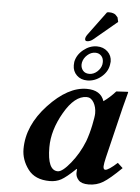

<svg xmlns="http://www.w3.org/2000/svg" viewBox="-57 -861 670 916"><g transform="rotate(5 278.5 -403.5)"><path d="M373 -194.8Q386.2 -231 395 -273.4Q403.8 -315.9 403.8 -331.1Q403.8 -360.8 390.9 -382.8Q377.9 -404.8 356.9 -404.8Q299.8 -404.8 250 -318.8Q200.2 -232.9 200.2 -150.9Q200.2 -40 250 -40Q272 -40 310.5 -87.4Q349.1 -134.8 373 -194.8ZM339.8 -39.1Q339.8 -52.2 340.8 -58.1L338.9 -59.1Q293.9 -16.1 270 -3.2Q246.1 9.8 215.8 9.8Q145 9.8 111.6 -35.2Q78.1 -80.1 78.1 -131.8Q78.1 -244.6 171.1 -344.2Q264.2 -443.8 354 -443.8Q420.9 -443.8 438 -392.1Q467.8 -413.1 495.1 -443.8L549.8 -446.8Q551.8 -446.8 551.8 -443.8Q529.3 -359.9 520.5 -320.8L473.1 -125Q466.3 -96.2 465.8 -83Q465.8 -66.9 475.1 -66.9Q490.2 -66.9 532.2 -105L557.1 -82Q502 -27.8 470.9 -9Q439.9 9.8 401.9 9.8Q367.7 9.8 353.8 -5.6Q339.8 -21 339.8 -39.1ZM379.9 -619.1Q358.9 -619.1 341.6 -603.5Q324.2 -587.9 319.8 -566.9Q318.8 -564 318.8 -557.1Q318.8 -540 329.3 -528.1Q339.8 -516.1 358.9 -516.1Q379.9 -516.1 397 -531.5Q414.1 -546.9 418 -566.9Q418.9 -570.8 418.9 -578.1Q418.9 -596.2 408 -607.7Q397 -619.1 379.9 -619.1ZM283.2 -566.9Q290 -601.1 320.1 -625.5Q350.1 -649.9 384.8 -649.9Q415.5 -649.9 435.8 -630.9Q456.1 -611.8 456.1 -583Q456.1 -579.1 454.1 -566.9Q448.2 -532.7 418.2 -508.3Q388.2 -483.9 352.1 -483.9Q321.3 -483.9 301.8 -502.9Q282.2 -522 282.2 -550.8Q282.2 -562 283.2 -566.9ZM418 -815.4Q422.9 -817.4 430.2 -816.9Q439.9 -816.9 447.8 -814.2Q455.6 -811.5 458.7 -808.8Q461.9 -806.2 465.3 -801.8Q468.8 -797.4 470.2 -796.4L475.1 -774.9L365.2 -683.1Q350.6 -670.4 335 -670.4Q325.2 -670.4 325.2 -680.2Q325.2 -689.5 334 -701.7Z"/></g></svg>

Font: Linux Libertine
Style: Semibold Italic
Weight: 600
Italic angle: -11.5°
Designer: Philipp H. Poll
Foundry: Philipp H. Poll
Version: Version 5.1.2 ; ttfautohint (v0.9)